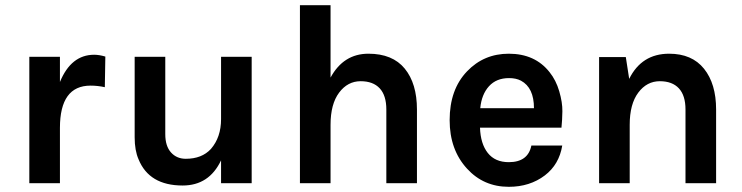

<svg xmlns="http://www.w3.org/2000/svg" viewBox="-20 -706 2859 740"><path d="M93 -487H211V-390Q254 -495 343 -495Q362 -495 386 -488L384 -370Q356 -376 329 -376Q211 -376 211 -213V0H93Z M950 0H832V-88Q786 9 684 9Q555 9 514 -92Q499 -126 499 -177V-487H617V-189Q617 -143 639 -118.5Q661 -94 696 -94Q758 -94 793 -132Q832 -177 832 -247V-487H950Z M1136 -686H1254V-407Q1304 -499 1400 -499Q1493 -499 1540 -441.5Q1587 -384 1587 -284V0H1469V-284Q1469 -338 1443.5 -365.5Q1418 -393 1370 -393Q1320 -393 1287 -349Q1254 -305 1254 -225V0H1136Z M2144 -214H1830Q1832 -152 1860 -116.5Q1888 -81 1941 -81Q2015 -81 2028 -145H2147Q2135 -72 2080 -30Q2022 14 1941 14Q1844 14 1780 -56Q1713 -129 1713 -243Q1713 -361 1780 -431Q1845 -499 1941 -499Q2042 -499 2098 -428Q2123 -397 2135.5 -354Q2148 -311 2147.5 -277Q2147 -243 2144 -214ZM1942 -405Q1893 -405 1864.5 -373.5Q1836 -342 1831 -289H2038Q2038 -368 1988 -395Q1969 -405 1942 -405Z M2289 -486H2392L2405 -402Q2453 -499 2559 -499Q2647 -499 2693.5 -441Q2740 -383 2740 -284V0H2622V-284Q2622 -338 2596.5 -365.5Q2571 -393 2523 -393Q2473 -393 2440 -349Q2407 -305 2407 -225V0H2289Z"/></svg>

Font: Karla Neue
Style: Bold
Weight: 700
Designer: Jonathan Pinhorn
Foundry: PYRS Fontlab Ltd. / Made with FontLab
Version: Version 1.000;PS 001.001;hotconv 1.0.56